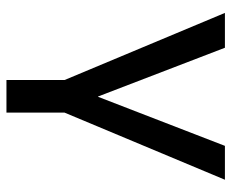

<svg xmlns="http://www.w3.org/2000/svg" viewBox="-81 -456 717 595"><g transform="rotate(90 277.5 -158.5)"><path d="M228 180V0L20 -497H128L279 -104H280L432 -497H537L329 0V180Z"/></g></svg>

Font: Nunito Sans 7pt Medium
Style: Regular
Weight: 500
Designer: Vernon Adams
Foundry: Vernon Adams
Version: Version 3.101;gftools[0.9.27]